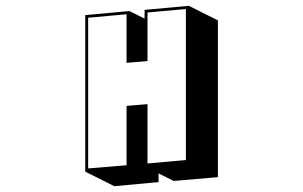

<svg xmlns="http://www.w3.org/2000/svg" viewBox="-20 -578 1040 660"><path d="M525 18V48L373 62L273 12V-526L425 -540L477 -514V-544L629 -558L729 -508V31L577 44ZM487 -535V-368L415 -362V-529L283 -517V1L415 -10V-214L487 -220V-16L619 -28V-547Z"/></svg>

Font: Rampart One
Style: Regular
Weight: 400
Designer: Fontworks Inc.
Foundry: Fontworks Inc.
Version: Version 1.100